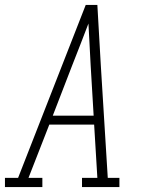

<svg xmlns="http://www.w3.org/2000/svg" viewBox="-54 -755 574 775"><path d="M-34 0V-37H19L292 -735H339L353 -490L381 -37H428V0H277V-37H339L326 -252H145L61 -37H117V0ZM159 -288H324L312 -490Q310 -533 307.5 -575.5Q305 -618 303 -660Q287 -618 270.5 -575.5Q254 -533 237 -490Z"/></svg>

Font: Iosevka Slab Extralight
Style: Italic
Weight: 200
Italic angle: -9°
Monospace: yes
Designer: Belleve Invis
Foundry: Belleve Invis
Version: Version 11.1.1; ttfautohint (v1.8.3)